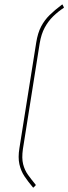

<svg xmlns="http://www.w3.org/2000/svg" viewBox="-20 -718 313 880"><path d="M131 141Q109 115 92.5 90.5Q76 66 69 35Q62 4 69 -39L146 -523Q153 -567 168.5 -596.5Q184 -626 207.5 -649Q231 -672 263 -696Q264 -697 265 -697.5Q266 -698 267 -696L272 -686Q273 -685 273 -684Q273 -683 272 -682Q246 -665 223.5 -643Q201 -621 185 -591.5Q169 -562 162 -520L85 -35Q79 7 86 34.5Q93 62 108.5 83.5Q124 105 143 128Q144 129 144 130Q144 131 143 132L134 141Q133 142 132.5 142Q132 142 131 141Z"/></svg>

Font: Sofia Sans Hairline
Style: Italic
Weight: 1
Italic angle: -9°
Designer: Botio Nikoltchev, Ani Petrova
Foundry: lettersoup
Version: Version 4.102